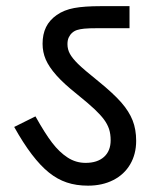

<svg xmlns="http://www.w3.org/2000/svg" viewBox="-20 -642 507 621"><path d="M398.9 -550.8H296.9Q266.6 -550.8 252.4 -549.3Q238.3 -547.9 229.2 -544.9Q220.2 -542 213.4 -535.9Q206.5 -529.8 202.4 -521Q198.2 -512.2 198.2 -499Q198.2 -482.4 206.1 -468Q213.9 -453.6 232.4 -435.3Q251 -417 297.9 -379.4Q346.7 -339.8 372.1 -310.8Q397.5 -281.7 408.9 -252.7Q420.4 -223.6 420.4 -186.5Q420.4 -143.6 401.1 -110.6Q381.8 -77.6 346.4 -59.6Q311 -41.5 264.6 -41.5Q226.6 -41.5 196 -51.8Q165.5 -62 138.2 -84Q110.8 -106 82.8 -142.8Q54.7 -179.7 25.9 -231.4L94.7 -265.6Q125.5 -210.4 148.7 -180.2Q171.9 -149.9 198.5 -132.6Q225.1 -115.2 256.8 -115.2Q294.9 -115.2 316.4 -134.5Q337.9 -153.8 337.9 -188.5Q337.9 -208.5 332.8 -224.4Q327.6 -240.2 316.4 -255.4Q305.2 -270.5 286.4 -288.3Q267.6 -306.2 229 -337.4Q186 -371.6 162.1 -398.7Q138.2 -425.8 127.9 -449.7Q117.7 -473.6 117.7 -500.5Q117.7 -531.2 128.9 -554.2Q140.1 -577.1 163.6 -593.5Q187 -609.9 219.7 -616Q252.4 -622.1 306.2 -622.1H398.9ZM192.9 -622.1Z"/></svg>

Font: Noto Sans Devanagari UI
Style: Regular
Weight: 400
Designer: Monotype Design Team
Foundry: Monotype Imaging Inc.
Version: Version 1.06